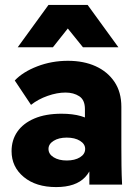

<svg xmlns="http://www.w3.org/2000/svg" viewBox="-20 -750 567 780"><path d="M343 0V-145L325 -202V-307Q325 -344 302 -359Q279 -374 246 -374Q212 -374 173.5 -360.5Q135 -347 106 -324L40 -423Q73 -458 131.5 -480.5Q190 -503 256 -503Q320 -503 368.5 -481Q417 -459 445 -417.5Q473 -376 473 -316V-155Q473 -116 473.5 -77.5Q474 -39 476 0ZM208 10Q126 10 76.5 -31Q27 -72 27 -136Q27 -181 50.5 -215Q74 -249 119.5 -268.5Q165 -288 230 -288Q321 -288 364.5 -249Q408 -210 408 -145H364Q364 -71 326 -30.5Q288 10 208 10ZM251 -98Q284 -98 305 -111Q326 -124 326 -145Q326 -165 305 -178Q284 -191 251 -191Q219 -191 198 -178Q177 -165 177 -145Q177 -124 198 -111Q219 -98 251 -98ZM52 -558 177 -730H336L461 -558H317L212 -688H298L195 -558Z"/></svg>

Font: SUSE Thin ExtraBold
Style: Regular
Weight: 800
Version: Version 1.000